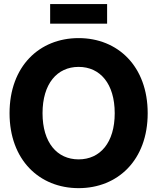

<svg xmlns="http://www.w3.org/2000/svg" viewBox="-20 -930 787 961"><path d="M373.5 11.7C569.8 11.7 719.2 -128.9 719.2 -363.3C719.2 -598.1 569.8 -739.3 373.5 -739.3C176.8 -739.3 27.8 -598.1 27.8 -363.3C27.8 -129.9 176.8 11.7 373.5 11.7ZM373.5 -132.3C265.6 -132.3 192.9 -216.3 192.9 -363.3C192.9 -510.7 265.6 -595.2 373.5 -595.2C481.4 -595.2 554.2 -510.7 554.2 -363.3C554.2 -216.3 481.4 -132.3 373.5 -132.3ZM516.1 -909.7H231V-811.5H516.1Z"/></svg>

Font: Raveo Display
Style: Bold
Weight: 700
Designer: Jakub Foglar, Rasmus Andersson (Inter)
Foundry: Jakubfoglar.com
Version: Version 1.100;Glyphs 3.2.3 (3260)